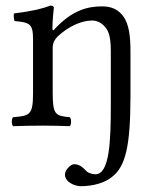

<svg xmlns="http://www.w3.org/2000/svg" viewBox="-20 -441 558 674"><path d="M369 -72.5C369 53.3 365 170.7 315 170.7C304 170.7 291 166.9 284 160.2C274 150.7 262 135.4 240 135.4C229 135.4 208 154.4 208 171.6C208 199.2 244 212.6 263 212.6C284 212.6 336 209.8 373 180.2C420 144 438 75.3 438 -104.9V-258.4C438 -310.8 434 -356.5 411 -386.1C394 -407.1 373 -418.6 338 -418.6C289 -418.6 235 -406.1 174 -341.3C171 -337.5 164 -328 164 -341.3C164 -369.9 169 -413.8 169 -413.8C169 -418.6 165 -421.4 157 -421.4C129 -410.9 98 -402.4 29 -393.8C27 -388.1 29 -372.8 31 -367.1C85 -362.3 96 -357.5 96 -302.2V-116.3C96 -38.1 86 -34.4 26 -29.6C20 -23.9 20 -3.8 26 1.9C67 0.9 88 0 131 0C170 0 183 0.9 225 1.9C231 -3.8 231 -23.9 225 -29.6C174 -34.4 165 -38.1 165 -116.3V-272.7C165 -292.7 174 -304.1 182 -312.7C220 -348 265 -369 304 -369C324 -369 345 -356.5 357 -334.6C367 -315.5 369 -289.8 369 -261.2Z"/></svg>

Font: Libertinus Serif Display
Style: Regular
Weight: 400
Designer: Philipp H. Poll
Foundry: Khaled Hosny
Version: Version 6.1